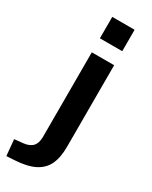

<svg xmlns="http://www.w3.org/2000/svg" viewBox="-298 -818 843 1065"><g transform="rotate(30 123.5 -285.0)"><path d="M78.1 -766.1H221.2V-628.9H78.1ZM-54.2 93.3 -2 88.1Q39.1 84.2 58.6 63.6Q78.1 43 78.1 2.4V-539.1H221.2V-17.1Q221.2 52.5 200.2 96.8Q179.2 141.1 132 165Q84.7 189 4.4 193.4L-44.7 196.3Z"/></g></svg>

Font: Min Sans VF VF
Style: Regular
Weight: 400
Designer: Jinseong-Kim, NotoSansCJK, Nunito
Foundry: Jinseong-Kim
Version: Version 1.420;Glyphs 3.1.2 (3151)